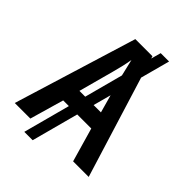

<svg xmlns="http://www.w3.org/2000/svg" viewBox="-239 -869 1054 1054"><g transform="rotate(45 287.5 -342.5)"><path d="M396 -198 453 0H574L392 -589L438 -760H373L357 -702L353 -716H220L0 0H121L178 -198H222L149 75H214L287 -198ZM204 -298 259 -501C268 -532 280 -583 286 -620C292 -594 302 -554 309 -523L249 -298ZM371 -298H314L342 -402Z"/></g></svg>

Font: Noto Sans UI SemiCondensed Medium
Style: Regular
Weight: 500
Width: 4
Designer: Monotype Design Team
Foundry: Monotype Imaging Inc.
Version: Version 1.901